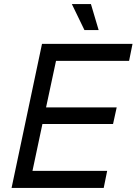

<svg xmlns="http://www.w3.org/2000/svg" viewBox="-20 -926 673 946"><path d="M37 0 187 -710H633L616 -626H256L207 -397H555L537 -315H189L140 -84H508L491 0ZM396 -778 334 -906H428L466 -778Z"/></svg>

Font: Geist Regular
Style: Italic
Weight: 400
Italic angle: -12°
Designer: Basement.studio, Andrés Briganti, Mateo Zaragoza
Foundry: Basement.studio, Vercel, Andrés Briganti, Guido Ferreyra, Mateo Zaragoza
Version: Version 1.500; ttfautohint (v1.8.4.7-5d5b)